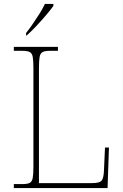

<svg xmlns="http://www.w3.org/2000/svg" viewBox="-20 -951 623 971"><path d="M50 0V-20H93Q118 -20 130 -26Q142 -32 145.5 -51Q149 -70 149 -108V-606Q149 -645 145.5 -663.5Q142 -682 130 -688Q118 -694 93 -694H50V-714H273V-694H233Q208 -694 196 -688Q184 -682 180.5 -663.5Q177 -645 177 -606V-25H446Q485 -25 495 -39Q505 -53 506 -94L511 -205H531L524 0ZM112 -784Q127 -803 145 -829Q163 -855 180 -882Q197 -909 207 -931H250V-921Q238 -904 213.5 -875Q189 -846 162 -817.5Q135 -789 114 -771H112Z"/></svg>

Font: Noto Serif Myanmar Thin
Style: Regular
Weight: 100
Designer: Ben Mitchell and the Monotype Design Team
Foundry: Monotype Imaging Inc.
Version: Version 2.106; ttfautohint (v1.8.4.7-5d5b)